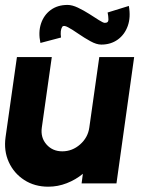

<svg xmlns="http://www.w3.org/2000/svg" viewBox="-27 -726 592 760"><path d="M-5 -183 40 -500H178L138.5 -221Q133 -181.5 157 -154.2Q181 -127 219.5 -127Q259 -127 290 -154.2Q321 -181.5 326.5 -221L366 -500H504L434 0H296L301 -38Q272.5 -14.5 237.2 -0.8Q202 13 164 13Q110 13 69 -13.5Q28 -40 7.8 -84.5Q-12.5 -129 -5 -183ZM374 -549.5Q355 -549.5 331 -562.8Q307 -576 283.5 -592.2Q260 -608.5 242.5 -618Q225 -627.5 219.5 -620Q210.5 -606.5 214.5 -577.5L133 -556Q124 -598 135.2 -632.2Q146.5 -666.5 173.8 -686.5Q201 -706.5 240.5 -706.5Q258.5 -706.5 281.2 -695.8Q304 -685 326 -671Q348 -657 364.8 -646.2Q381.5 -635.5 388 -635.5Q402.5 -635.5 402.2 -649Q402 -662.5 399 -676.5L483 -702.5Q491 -658 478.8 -623.5Q466.5 -589 439 -569.2Q411.5 -549.5 374 -549.5Z"/></svg>

Font: Urbanist ExtraBold
Style: Italic
Weight: 800
Italic angle: -8°
Designer: Corey Hu
Foundry: Corey Hu
Version: Version 1.321; ttfautohint (v1.8.4.7-5d5b)